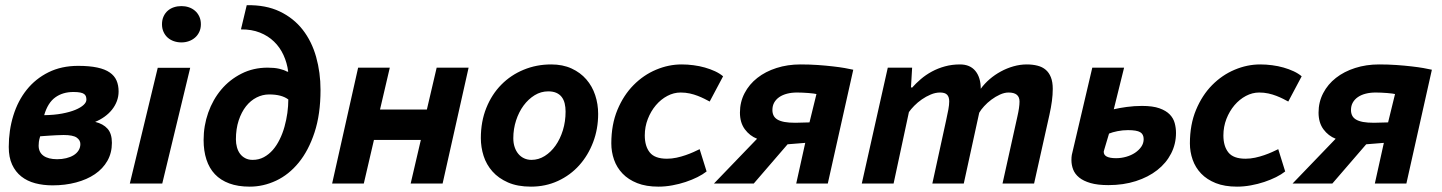

<svg xmlns="http://www.w3.org/2000/svg" viewBox="-20 -696 5469 728"><path d="M13.2 -138.7Q13.2 -201.7 30.5 -257.8Q47.9 -314 81.3 -355.7Q114.7 -397.5 163.8 -421.9Q212.9 -446.3 276.4 -446.3Q319.3 -446.3 348.9 -439.9Q378.4 -433.6 396.2 -421.1Q414.1 -408.7 421.9 -390.6Q429.7 -372.6 429.7 -349.1Q429.7 -330.1 423.1 -312.5Q416.5 -294.9 404.5 -280Q392.6 -265.1 376.2 -253.4Q359.9 -241.7 340.8 -233.9Q371.1 -226.6 387.7 -208Q404.3 -189.5 404.3 -154.3Q404.3 -116.2 387.2 -86.2Q370.1 -56.2 339.8 -35.6Q309.6 -15.1 268.3 -4.2Q227.1 6.8 179.2 6.8Q144 6.8 113.5 -1.2Q83 -9.3 60.8 -26.9Q38.6 -44.4 25.9 -72Q13.2 -99.6 13.2 -138.7ZM132.3 -179.2Q128.4 -166.5 127.4 -158.2Q126.5 -149.9 126.5 -144Q126.5 -118.7 144.8 -105.5Q163.1 -92.3 196.8 -92.3Q214.8 -92.3 231 -96.2Q247.1 -100.1 259 -107.4Q271 -114.7 277.8 -125.5Q284.7 -136.2 284.7 -149.9Q284.7 -164.6 270.8 -174.3Q256.8 -184.1 221.2 -184.1Q208 -184.1 195.1 -183.3Q182.1 -182.6 170.2 -181.9Q158.2 -181.2 148.4 -180.4Q138.7 -179.7 132.3 -179.2ZM147.5 -259.3Q185.5 -259.8 215.3 -265.4Q245.1 -271 265.6 -279.5Q286.1 -288.1 296.9 -298.1Q307.6 -308.1 307.6 -317.9Q307.6 -324.7 305.9 -330.1Q304.2 -335.4 299.1 -339.4Q293.9 -343.3 284.2 -345.2Q274.4 -347.2 258.3 -347.2Q217.8 -347.2 189.5 -326.7Q161.1 -306.2 147.5 -259.3Z M578.1 -439H701.2L595.2 0H472.2ZM594.2 -604Q594.2 -620.6 600.1 -633.5Q606 -646.5 616 -655.3Q626 -664.1 639.4 -668.5Q652.8 -672.9 668 -672.9Q682.6 -672.9 695.8 -668.5Q709 -664.1 719.2 -655.3Q729.5 -646.5 735.6 -633.5Q741.7 -620.6 741.7 -604Q741.7 -587.9 735.6 -575Q729.5 -562 719.2 -553.2Q709 -544.4 695.8 -539.8Q682.6 -535.2 668 -535.2Q652.8 -535.2 639.4 -539.8Q626 -544.4 616 -553.2Q606 -562 600.1 -575Q594.2 -587.9 594.2 -604Z M994.6 -439.5Q1020.5 -439.5 1038.6 -435.3Q1056.6 -431.2 1068.8 -424.3H1072.8Q1068.4 -458 1054.9 -487.3Q1041.5 -516.6 1019 -538.3Q996.6 -560.1 965.3 -572.5Q934.1 -585 893.6 -584.5L915.5 -676.3Q987.8 -677.7 1040.5 -652.6Q1093.3 -627.4 1127.7 -583.3Q1162.1 -539.1 1178.7 -480Q1195.3 -420.9 1195.3 -355Q1195.3 -262.7 1172.6 -193.8Q1149.9 -125 1112.5 -79.3Q1075.2 -33.7 1026.9 -11Q978.5 11.7 926.8 11.7Q882.3 11.7 849.4 -0.5Q816.4 -12.7 794.9 -35.4Q773.4 -58.1 762.7 -91.1Q752 -124 752 -165Q752 -219.2 769.5 -268.8Q787.1 -318.4 818.8 -356.2Q850.6 -394 895.5 -416.7Q940.4 -439.5 994.6 -439.5ZM938 -89.8Q961.4 -89.8 980.5 -100.1Q999.5 -110.4 1014.4 -127.4Q1029.3 -144.5 1040.5 -167.5Q1051.8 -190.4 1058.8 -215.8Q1065.9 -241.2 1069.6 -267.8Q1073.2 -294.4 1073.2 -318.8Q1048.3 -337.9 1000.5 -337.9Q975.6 -337.9 952.9 -326.4Q930.2 -314.9 912.8 -293Q895.5 -271 885 -239.3Q874.5 -207.5 874.5 -167.5Q874.5 -151.9 878.4 -137.7Q882.3 -123.5 890.1 -113Q897.9 -102.5 909.9 -96.2Q921.9 -89.8 938 -89.8Z M1575.7 -165.5H1397.9L1359.4 0H1239.3L1337.9 -439.5H1458L1420.9 -280.8H1598.6L1635.7 -439.5H1756.8L1658.2 0H1537.1Z M1803.2 -172.4Q1803.2 -235.4 1824 -286.9Q1844.7 -338.4 1880.9 -375Q1917 -411.6 1965.6 -431.6Q2014.2 -451.7 2069.8 -451.7Q2113.8 -451.7 2147.2 -436.3Q2180.7 -420.9 2203.1 -395Q2225.6 -369.1 2236.8 -335.2Q2248 -301.3 2248 -264.2Q2248 -207 2229 -157Q2210 -106.9 2176.3 -69.3Q2142.6 -31.7 2095.7 -10Q2048.8 11.7 1993.2 11.7Q1942.4 11.7 1906.2 -4.2Q1870.1 -20 1847.2 -45.9Q1824.2 -71.8 1813.7 -104.7Q1803.2 -137.7 1803.2 -172.4ZM1926.3 -171.9Q1926.3 -153.3 1931.4 -138.2Q1936.5 -123 1945.6 -112.3Q1954.6 -101.6 1967.3 -95.7Q1980 -89.8 1995.1 -89.8Q2022 -89.8 2045.4 -104.5Q2068.8 -119.1 2086.4 -144Q2104 -168.9 2114.3 -202.1Q2124.5 -235.4 2124.5 -272.9Q2124.5 -289.6 2121.1 -303.7Q2117.7 -317.9 2109.9 -328.1Q2102.1 -338.4 2089.4 -344Q2076.7 -349.6 2058.6 -349.6Q2031.2 -349.6 2007.3 -335Q1983.4 -320.3 1965.3 -295.9Q1947.3 -271.5 1936.8 -239.3Q1926.3 -207 1926.3 -171.9Z M2670.9 -311Q2662.6 -315.4 2651.1 -321.3Q2639.6 -327.1 2625.7 -332.5Q2611.8 -337.9 2595.5 -341.6Q2579.1 -345.2 2560.5 -345.2Q2534.7 -345.2 2510.3 -332.3Q2485.8 -319.3 2466.8 -296.9Q2447.8 -274.4 2436.3 -244.9Q2424.8 -215.3 2424.8 -182.6Q2424.8 -141.6 2443.8 -117.9Q2462.9 -94.2 2508.8 -94.2Q2526.9 -94.2 2545.2 -98.1Q2563.5 -102.1 2579.6 -107.7Q2595.7 -113.3 2609.4 -119.4Q2623 -125.5 2632.8 -130.4L2659.2 -45.9Q2645 -34.7 2624.5 -24.4Q2604 -14.2 2579.8 -6.1Q2555.7 2 2529.1 6.8Q2502.4 11.7 2476.6 11.7Q2429.7 11.7 2396 -1.7Q2362.3 -15.1 2340.6 -37.8Q2318.8 -60.5 2308.3 -90.3Q2297.9 -120.1 2297.9 -152.3Q2297.9 -223.6 2321 -279.3Q2344.2 -335 2382.1 -373.3Q2419.9 -411.6 2467.5 -431.6Q2515.1 -451.7 2564.5 -451.7Q2586.9 -451.7 2609.6 -448.7Q2632.3 -445.8 2652.8 -439.9Q2673.3 -434.1 2691.2 -425.8Q2709 -417.5 2721.7 -406.7Z M3033.2 -154.3 2966.3 -148.9 2837.9 0H2687L2850.6 -169.9Q2822.8 -180.7 2804.2 -205.8Q2785.6 -231 2785.6 -269Q2785.6 -309.1 2803.2 -342.8Q2820.8 -376.5 2851.6 -400.6Q2882.3 -424.8 2924.3 -438.2Q2966.3 -451.7 3015.1 -451.7Q3050.3 -451.7 3081.3 -449.5Q3112.3 -447.3 3137.9 -444.3Q3163.6 -441.4 3183.1 -438Q3202.6 -434.6 3215.3 -431.6L3118.7 0H2999ZM3049.3 -231.9 3075.7 -339.4Q3073.2 -340.3 3064.9 -341.3Q3056.6 -342.3 3045.7 -343.3Q3034.7 -344.2 3023.2 -344.7Q3011.7 -345.2 3002.4 -345.2Q2981.4 -345.2 2964.4 -340.8Q2947.3 -336.4 2934.8 -327.9Q2922.4 -319.3 2915.5 -307.1Q2908.7 -294.9 2908.7 -278.8Q2908.7 -267.1 2913.1 -258.1Q2917.5 -249 2927.5 -242.9Q2937.5 -236.8 2954.1 -233.6Q2970.7 -230.5 2995.6 -230.5Z M3515.1 0 3567.4 -239.7Q3572.8 -263.2 3575.9 -281Q3579.1 -298.8 3579.1 -311.5Q3579.1 -328.6 3571 -336.9Q3563 -345.2 3544.4 -345.2Q3526.9 -345.2 3509 -337.6Q3491.2 -330.1 3475.3 -319.1Q3459.5 -308.1 3446.5 -294.9Q3433.6 -281.7 3426.3 -271L3368.2 0H3247.6L3346.2 -439.5H3438.5L3434.1 -364.7H3437.5V-362.8Q3452.6 -379.9 3471.4 -396Q3490.2 -412.1 3513.2 -424.6Q3536.1 -437 3562.7 -444.3Q3589.4 -451.7 3620.1 -451.7Q3658.2 -451.7 3678.5 -426.8Q3698.7 -401.9 3698.7 -359.4Q3712.9 -378.9 3732.4 -395.8Q3752 -412.6 3774.9 -425Q3797.9 -437.5 3823 -444.6Q3848.1 -451.7 3873 -451.7Q3895.5 -451.7 3913.8 -447Q3932.1 -442.4 3944.8 -431.6Q3957.5 -420.9 3964.6 -403.1Q3971.7 -385.3 3971.7 -358.9Q3971.7 -336.9 3968.5 -312.7Q3965.3 -288.6 3959 -260.3L3900.9 0H3781.2L3837.4 -253.4Q3845.7 -289.6 3845.7 -311Q3845.7 -345.2 3804.2 -345.2Q3788.6 -345.2 3771.5 -337.4Q3754.4 -329.6 3739 -318.1Q3723.6 -306.6 3711.4 -293.2Q3699.2 -279.8 3692.9 -268.6L3634.3 0Z M4167.5 -130.4Q4166 -125 4165.5 -123.3Q4165 -121.6 4165 -121.1Q4164.1 -96.2 4211.9 -96.2Q4231.4 -96.2 4250.2 -101.6Q4269 -106.9 4283.7 -116.7Q4298.3 -126.5 4307.4 -139.6Q4316.4 -152.8 4316.4 -168.5Q4316.4 -187 4303.2 -194.8Q4290 -202.6 4256.8 -202.6Q4236.8 -202.6 4217.3 -198.7Q4197.8 -194.8 4185.1 -189.5ZM4203.1 -281.7Q4223.6 -286.6 4252.2 -290.5Q4280.8 -294.4 4310.1 -294.4Q4351.1 -294.4 4376.2 -285.4Q4401.4 -276.4 4415.3 -262Q4429.2 -247.6 4434.1 -229.2Q4439 -210.9 4439 -191.9Q4439 -149.9 4420.4 -113.8Q4401.9 -77.6 4367.9 -51Q4334 -24.4 4286.9 -9.3Q4239.7 5.9 4182.6 5.9Q4141.6 5.9 4114.7 -2Q4087.9 -9.8 4071.8 -22.9Q4055.7 -36.1 4049.1 -53.2Q4042.5 -70.3 4042.5 -88.9Q4042.5 -99.6 4043.9 -108.4L4121.6 -439.5H4242.2Z M4864.7 -311Q4856.4 -315.4 4845 -321.3Q4833.5 -327.1 4819.6 -332.5Q4805.7 -337.9 4789.3 -341.6Q4772.9 -345.2 4754.4 -345.2Q4728.5 -345.2 4704.1 -332.3Q4679.7 -319.3 4660.6 -296.9Q4641.6 -274.4 4630.1 -244.9Q4618.7 -215.3 4618.7 -182.6Q4618.7 -141.6 4637.7 -117.9Q4656.7 -94.2 4702.6 -94.2Q4720.7 -94.2 4739 -98.1Q4757.3 -102.1 4773.4 -107.7Q4789.6 -113.3 4803.2 -119.4Q4816.9 -125.5 4826.7 -130.4L4853 -45.9Q4838.9 -34.7 4818.4 -24.4Q4797.9 -14.2 4773.7 -6.1Q4749.5 2 4722.9 6.8Q4696.3 11.7 4670.4 11.7Q4623.5 11.7 4589.8 -1.7Q4556.2 -15.1 4534.4 -37.8Q4512.7 -60.5 4502.2 -90.3Q4491.7 -120.1 4491.7 -152.3Q4491.7 -223.6 4514.9 -279.3Q4538.1 -335 4575.9 -373.3Q4613.8 -411.6 4661.4 -431.6Q4709 -451.7 4758.3 -451.7Q4780.8 -451.7 4803.5 -448.7Q4826.2 -445.8 4846.7 -439.9Q4867.2 -434.1 4885 -425.8Q4902.8 -417.5 4915.5 -406.7Z M5227.1 -154.3 5160.2 -148.9 5031.7 0H4880.9L5044.4 -169.9Q5016.6 -180.7 4998 -205.8Q4979.5 -231 4979.5 -269Q4979.5 -309.1 4997.1 -342.8Q5014.6 -376.5 5045.4 -400.6Q5076.2 -424.8 5118.2 -438.2Q5160.2 -451.7 5209 -451.7Q5244.1 -451.7 5275.1 -449.5Q5306.2 -447.3 5331.8 -444.3Q5357.4 -441.4 5377 -438Q5396.5 -434.6 5409.2 -431.6L5312.5 0H5192.9ZM5243.2 -231.9 5269.5 -339.4Q5267.1 -340.3 5258.8 -341.3Q5250.5 -342.3 5239.5 -343.3Q5228.5 -344.2 5217 -344.7Q5205.6 -345.2 5196.3 -345.2Q5175.3 -345.2 5158.2 -340.8Q5141.1 -336.4 5128.7 -327.9Q5116.2 -319.3 5109.4 -307.1Q5102.5 -294.9 5102.5 -278.8Q5102.5 -267.1 5106.9 -258.1Q5111.3 -249 5121.3 -242.9Q5131.3 -236.8 5147.9 -233.6Q5164.6 -230.5 5189.5 -230.5Z"/></svg>

Font: PT Astra Sans
Style: Bold Italic
Weight: 700
Italic angle: -16°
Designer: A.Korolkova, I. Chaeva
Foundry: ParaType Ltd
Version: Version 1.002W